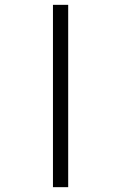

<svg xmlns="http://www.w3.org/2000/svg" viewBox="-20 -693 501 794"><path d="M262 -673V81H199V-673Z"/></svg>

Font: Noto Serif Hebrew CondExtraBold
Style: Regular
Weight: 800
Width: 3
Designer: Monotype Design Team
Foundry: Monotype Imaging Inc.
Version: Version 1.000